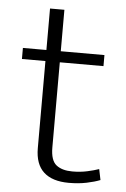

<svg xmlns="http://www.w3.org/2000/svg" viewBox="-48 -656 454 692"><g transform="rotate(5 179.0 -310.0)"><path d="M315 -430H157V-122Q157 -75 178 -58.5Q199 -42 236 -42Q265 -42 290 -47.5Q315 -53 332 -59L340 -20Q320 -12 291 -6Q262 0 227 0Q167 0 136 -28.5Q105 -57 105 -115V-430H20V-470H105V-620H157V-470H315Z"/></g></svg>

Font: Mukta Vaani ExtraLight
Style: Regular
Weight: 275
Designer: Noopur Datye, Girish Dalvi, Yashodeep Gholap, Pallavi Karambelkar
Foundry: Ek Type
Version: Version 2.538;PS 1.000;hotconv 16.6.51;makeotf.lib2.5.65220;